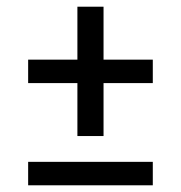

<svg xmlns="http://www.w3.org/2000/svg" viewBox="-20 -553 540 573"><path d="M211 -147V-305H64V-375H211V-533H289V-375H436V-305H289V-147ZM64 0V-70H436V0Z"/></svg>

Font: Zed Sans
Style: Regular
Weight: 400
Designer: Belleve Invis
Foundry: Belleve Invis
Version: Version 1.0.0; ttfautohint (v1.8.4)